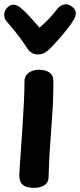

<svg xmlns="http://www.w3.org/2000/svg" viewBox="-28 -882 382 917"><path d="M89 -495Q89 -513 99 -525Q109 -537 125 -543Q141 -549 156 -549Q190 -549 208.5 -535.5Q227 -522 227 -496Q227 -426 224 -371.5Q221 -317 217 -267Q213 -217 209.5 -162Q206 -107 204 -36Q204 -11 185 2Q166 15 135 15Q105 15 89.5 6.5Q74 -2 69 -15.5Q64 -29 64 -44Q64 -53 66.5 -88.5Q69 -124 72.5 -175.5Q76 -227 80 -285.5Q84 -344 86.5 -399Q89 -454 89 -495ZM246 -840Q257 -854 276 -860Q295 -866 315 -851Q333 -838 334 -822Q335 -806 325 -789Q312 -767 290.5 -740Q269 -713 247.5 -689Q226 -665 212 -651Q197 -636 184 -629Q171 -622 153 -622Q136 -622 123 -630Q110 -638 101 -653Q87 -675 61 -710Q35 -745 5 -778Q-7 -791 -8 -809.5Q-9 -828 5 -844Q22 -862 38.5 -859.5Q55 -857 68 -847Q90 -829 115 -801.5Q140 -774 161 -750Q174 -761 189 -775.5Q204 -790 219 -807Q234 -824 246 -840Z"/></svg>

Font: Playpen Sans SemiBold
Style: Regular
Weight: 600
Designer: Laura Meseguer, Veronika Burian, José Scaglione
Foundry: TypeTogether
Version: Version 1.001